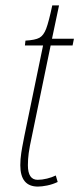

<svg xmlns="http://www.w3.org/2000/svg" viewBox="-20 -679 293 709"><path d="M55 -69Q55 -91 58.5 -114Q62 -137 65.5 -153.5Q69 -170 70 -177L139 -511H72L74 -529Q110 -531 125.5 -539.5Q141 -548 150.5 -573Q160 -598 173 -659H198L172 -536H253L248 -511H167L98 -177Q89 -136 86 -113.5Q83 -91 83 -69Q83 -15 119 -15Q135 -15 153.5 -19.5Q172 -24 186 -31L193 -7Q174 2 154 6Q134 10 120 10Q55 10 55 -69Z"/></svg>

Font: Noto Serif CondThin
Style: Italic
Weight: 250
Width: 3
Italic angle: -12°
Designer: Monotype Design Team
Foundry: Monotype Imaging Inc.
Version: Version 1.001